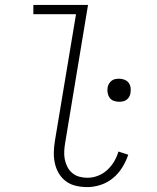

<svg xmlns="http://www.w3.org/2000/svg" viewBox="-20 -755 640 783"><path d="M336 8Q313 8 290.5 3Q268 -2 250 -15Q232 -28 220.5 -47Q209 -66 204 -88Q199 -110 199.5 -133.5Q200 -157 204 -181L290 -697H116V-735H339L246 -174Q243 -157 242 -139.5Q241 -122 244 -106Q247 -90 254.5 -75Q262 -60 274.5 -49.5Q287 -39 303 -34.5Q319 -30 336 -30Q358 -30 379 -38Q400 -46 417 -61.5Q434 -77 445.5 -96.5Q457 -116 463 -137L503 -124Q494 -97 478.5 -72Q463 -47 440.5 -28.5Q418 -10 390.5 -1Q363 8 336 8ZM466 -340Q454 -340 443.5 -344Q433 -348 427 -356.5Q421 -365 419 -376Q417 -387 419 -399Q420 -406 424.5 -413.5Q429 -421 435.5 -426Q442 -431 450 -432.5Q458 -434 466 -434Q477 -434 487.5 -430Q498 -426 504.5 -417.5Q511 -409 512.5 -398Q514 -387 512 -375Q511 -368 507 -360.5Q503 -353 496 -348Q489 -343 481 -341.5Q473 -340 466 -340Z"/></svg>

Font: Iosevka Slab XLtEx
Style: Italic
Weight: 200
Width: 7
Italic angle: -9°
Monospace: yes
Designer: Belleve Invis
Foundry: Belleve Invis
Version: Version 11.1.0; ttfautohint (v1.8.3)